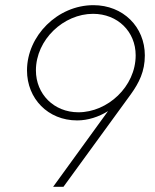

<svg xmlns="http://www.w3.org/2000/svg" viewBox="-20 -723 600 743"><path d="M185.5 0H225.5L486.5 -358.5C518 -402.5 540.5 -446.5 540.5 -508.5C540.5 -619 456.5 -703 341.5 -703C203 -703 84.5 -584.5 84.5 -450.5C84.5 -341.5 165.5 -257 278.5 -257C320 -257 362 -270.5 398 -293ZM119 -450.5C119 -570 226.5 -669.5 340 -669.5C435.5 -669.5 505 -600.5 505 -509C505 -387.5 396 -288.5 283.5 -288.5C188.5 -288.5 119 -359 119 -450.5Z"/></svg>

Font: HK Grotesk ExtraLight
Style: Italic
Weight: 200
Italic angle: -16°
Designer: Alfredo Marco Pradil
Foundry: Hanken Design Co.
Version: Version 3.001;FEAKit 1.0